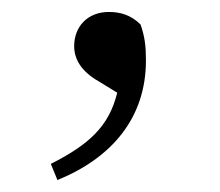

<svg xmlns="http://www.w3.org/2000/svg" viewBox="-20 -125 367 321"><path d="M76 176C167 139 224 72 224 -24C224 -48 222 -64 215 -84C199 -100 181 -105 162 -105C126 -105 104 -80 104 -48C104 -25 117 -5 145 11L176 30C162 87 128 117 65 149Z"/></svg>

Font: NameLogos Serif 2
Style: Regular
Weight: 500
Version: Version 0.1